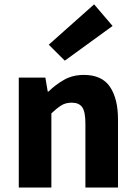

<svg xmlns="http://www.w3.org/2000/svg" viewBox="-20 -846 612 866"><path d="M64.7 0V-496.1H184.6L195.2 -433.3H198.9Q230.3 -463.9 268.9 -486Q307.6 -508.1 358.3 -508.1Q439.7 -508.1 475.9 -454.6Q512.2 -401 512.2 -308V0H365.2V-289.2Q365.2 -342.8 350.5 -362.9Q335.9 -382.9 303.5 -382.9Q275.8 -382.9 256.1 -370.4Q236.4 -358 211.7 -334.7V0ZM272.3 -572.4 199.9 -644.4 404.5 -826.4 487.8 -728.9Z"/></svg>

Font: Source Sans Variable
Style: Regular
Weight: 200
Designer: Paul D. Hunt
Foundry: Adobe Systems Incorporated
Version: Version 3.006;hotconv 1.0.111;makeotfexe 2.5.65597